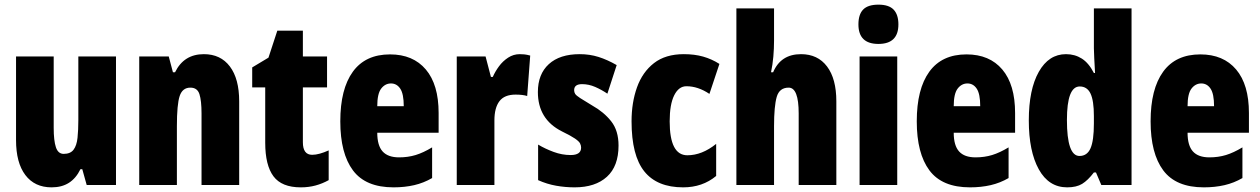

<svg xmlns="http://www.w3.org/2000/svg" viewBox="-20 -796 5420 826"><path d="M479 -553V0H353L334 -68H326Q307 -29 276.5 -9.5Q246 10 202 10Q129 10 89 -43Q49 -96 49 -193V-553H211V-246Q211 -191 220.5 -162.5Q230 -134 254 -134Q283 -134 296.5 -152Q310 -170 313.5 -203Q317 -236 317 -280V-553Z M857 -563Q929 -563 969 -510Q1009 -457 1009 -360V0H847V-308Q847 -363 838 -391Q829 -419 799 -419Q765 -419 753 -383Q741 -347 741 -253V0H579V-553H706L724 -485H733Q771 -563 857 -563Z M1323 -130Q1338 -130 1356 -135Q1374 -140 1394 -149V-21Q1367 -6 1337.5 2Q1308 10 1274 10Q1192 10 1156.5 -37.5Q1121 -85 1121 -182V-420H1065V-506L1135 -548L1173 -664H1283V-553H1387V-420H1283V-184Q1283 -130 1323 -130Z M1658 -562Q1757 -562 1812 -497Q1867 -432 1867 -310V-225H1603Q1603 -170 1626 -144.5Q1649 -119 1697 -119Q1735 -119 1768 -129Q1801 -139 1839 -162V-30Q1803 -9 1762 0.5Q1721 10 1673 10Q1553 10 1498.5 -63Q1444 -136 1444 -274Q1444 -413 1498 -487.5Q1552 -562 1658 -562ZM1662 -437Q1637 -437 1620 -415Q1603 -393 1603 -339H1717Q1717 -392 1702 -414.5Q1687 -437 1662 -437Z M2216 -563Q2226 -563 2236 -562Q2246 -561 2261 -557L2248 -383Q2229 -389 2198 -389Q2150 -389 2128.5 -360.5Q2107 -332 2107 -278V0H1945V-553H2069L2092 -465H2100Q2110 -488 2126.5 -510.5Q2143 -533 2166 -548Q2189 -563 2216 -563Z M2641 -170Q2641 -81 2591 -35.5Q2541 10 2452 10Q2412 10 2372.5 3Q2333 -4 2295 -21V-174Q2325 -156 2361.5 -142.5Q2398 -129 2435 -129Q2480 -129 2480 -161Q2480 -170 2475.5 -179Q2471 -188 2453.5 -200Q2436 -212 2397 -231Q2294 -283 2294 -400Q2294 -477 2341 -520Q2388 -563 2474 -563Q2517 -563 2555 -551Q2593 -539 2633 -516L2593 -393Q2568 -410 2540.5 -422Q2513 -434 2484 -434Q2450 -434 2450 -408Q2450 -399 2454.5 -392Q2459 -385 2476 -374Q2493 -363 2528 -342Q2578 -314 2609.5 -274Q2641 -234 2641 -170Z M2919 10Q2807 10 2752 -58.5Q2697 -127 2697 -274Q2697 -355 2720.5 -420.5Q2744 -486 2793.5 -524.5Q2843 -563 2922 -563Q2968 -563 3005 -552.5Q3042 -542 3075 -521L3032 -392Q2983 -425 2933 -425Q2900 -425 2880.5 -386Q2861 -347 2861 -274Q2861 -128 2937 -128Q3000 -128 3061 -177V-39Q3002 10 2919 10Z M3310 -621Q3310 -587 3307 -552.5Q3304 -518 3297 -485H3306Q3339 -563 3426 -563Q3498 -563 3538 -510Q3578 -457 3578 -360V0H3416V-308Q3416 -419 3373 -419Q3333 -419 3321.5 -379Q3310 -339 3310 -253V0H3148V-760H3310Z M3759 -776Q3804 -776 3824.5 -754.5Q3845 -733 3845 -691Q3845 -607 3759 -607Q3673 -607 3673 -691Q3673 -734 3693.5 -755Q3714 -776 3759 -776ZM3840 -553V0H3678V-553Z M4138 -562Q4237 -562 4292 -497Q4347 -432 4347 -310V-225H4083Q4083 -170 4106 -144.5Q4129 -119 4177 -119Q4215 -119 4248 -129Q4281 -139 4319 -162V-30Q4283 -9 4242 0.5Q4201 10 4153 10Q4033 10 3978.5 -63Q3924 -136 3924 -274Q3924 -413 3978 -487.5Q4032 -562 4138 -562ZM4142 -437Q4117 -437 4100 -415Q4083 -393 4083 -339H4197Q4197 -392 4182 -414.5Q4167 -437 4142 -437Z M4571 10Q4492 10 4449 -67.5Q4406 -145 4406 -278Q4406 -411 4449 -487Q4492 -563 4566 -563Q4604 -563 4634 -544Q4664 -525 4686 -482H4691Q4689 -520 4687.5 -546Q4686 -572 4686 -588V-760H4848V0H4718L4695 -54H4686Q4660 -20 4635.5 -5Q4611 10 4571 10ZM4624 -125Q4657 -125 4671.5 -158Q4686 -191 4686 -265V-297Q4686 -363 4671.5 -393.5Q4657 -424 4625 -424Q4570 -424 4570 -280Q4570 -125 4624 -125Z M5144 -562Q5243 -562 5298 -497Q5353 -432 5353 -310V-225H5089Q5089 -170 5112 -144.5Q5135 -119 5183 -119Q5221 -119 5254 -129Q5287 -139 5325 -162V-30Q5289 -9 5248 0.5Q5207 10 5159 10Q5039 10 4984.5 -63Q4930 -136 4930 -274Q4930 -413 4984 -487.5Q5038 -562 5144 -562ZM5148 -437Q5123 -437 5106 -415Q5089 -393 5089 -339H5203Q5203 -392 5188 -414.5Q5173 -437 5148 -437Z"/></svg>

Font: Noto Sans Sinhala UI ExtraCondensed Black
Style: Regular
Weight: 900
Width: 2
Designer: Jelle Bosma - Monotype Design Team
Foundry: Monotype Imaging Inc.
Version: Version 2.006; ttfautohint (v1.8.4.7-5d5b)